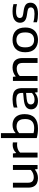

<svg xmlns="http://www.w3.org/2000/svg" viewBox="1668 -2516 858 4235"><g transform="rotate(-90 2097.5 -399.0)"><path d="M284 9Q222.5 9 175.5 -13Q128.5 -35 102.2 -82.8Q76 -130.5 76 -208V-543.5H184V-213.5Q184 -140.5 217.5 -112Q251 -83.5 306 -83.5Q348.5 -83.5 391.5 -100Q434.5 -116.5 466.5 -150.5V-543.5H574.5V0H485.5L478 -58H472.5Q393.5 9 284 9Z M740.5 0V-543.5H829.5L838 -474H844.5Q875 -510 921.8 -529.8Q968.5 -549.5 1019 -549.5Q1048 -549.5 1073.5 -545V-448Q1059.5 -450.5 1044.2 -451.2Q1029 -452 1014 -452Q974 -452 926.8 -436Q879.5 -420 848.5 -384V0Z M1380.5 9.5Q1327 9.5 1273.2 2.8Q1219.5 -4 1169.5 -18.5V-808H1277.5V-486H1283Q1315 -517 1359.2 -534.5Q1403.5 -552 1458.5 -552Q1525 -552 1579 -524.2Q1633 -496.5 1665 -437.2Q1697 -378 1697 -283.5Q1697 -138.5 1617 -64.5Q1537 9.5 1380.5 9.5ZM1390.5 -74.5Q1489.5 -74.5 1539.2 -123.5Q1589 -172.5 1589 -275.5Q1589 -345 1568 -386.2Q1547 -427.5 1510 -445.5Q1473 -463.5 1425.5 -463.5Q1385 -463.5 1346.2 -449.5Q1307.5 -435.5 1277.5 -404.5V-89Q1299.5 -82.5 1328.2 -78.5Q1357 -74.5 1390.5 -74.5Z M1990.5 9Q1899 9 1850.8 -32.5Q1802.5 -74 1802.5 -142Q1802.5 -213.5 1855.5 -253.8Q1908.5 -294 2028 -304.5L2165 -318V-345Q2165 -418.5 2127 -444.2Q2089 -470 2010 -470Q1974.5 -470 1930.2 -464Q1886 -458 1843 -444V-525.5Q1884 -539 1932.8 -545.5Q1981.5 -552 2025 -552Q2107.5 -552 2162 -532.5Q2216.5 -513 2243.8 -466.2Q2271 -419.5 2271 -338.5V0H2180.5L2173 -59H2167Q2136.5 -27 2089.8 -9Q2043 9 1990.5 9ZM1911 -150.5Q1911 -111.5 1937.2 -89Q1963.5 -66.5 2019 -66.5Q2058.5 -66.5 2096.5 -80.8Q2134.5 -95 2165 -124.5V-253.5L2036 -240.5Q1967.5 -233 1939.2 -211Q1911 -189 1911 -150.5Z M2430 0V-543.5H2519.5L2526.5 -484H2533Q2571 -517 2621.2 -534.5Q2671.5 -552 2726.5 -552Q2788 -552 2834.8 -530Q2881.5 -508 2907.8 -459.5Q2934 -411 2934 -333V0H2826V-328.5Q2826 -401 2792.8 -430.2Q2759.5 -459.5 2700.5 -459.5Q2660 -459.5 2615.8 -444Q2571.5 -428.5 2538 -393V0Z M3335 9.5Q3212 9.5 3137 -60Q3062 -129.5 3062 -272Q3062 -412.5 3135.8 -482.2Q3209.5 -552 3335 -552Q3461 -552 3534.2 -483.2Q3607.5 -414.5 3607.5 -272Q3607.5 -178 3573.2 -115.5Q3539 -53 3477.5 -21.8Q3416 9.5 3335 9.5ZM3335 -76Q3411 -76 3455.2 -121.2Q3499.5 -166.5 3499.5 -271Q3499.5 -377 3455.2 -421.8Q3411 -466.5 3335 -466.5Q3258.5 -466.5 3214.2 -421.8Q3170 -377 3170 -272.5Q3170 -167 3214.2 -121.5Q3258.5 -76 3335 -76Z M3908 9.5Q3857.5 9.5 3811 3.8Q3764.5 -2 3723 -14V-92.5Q3769.5 -79.5 3815.2 -73.5Q3861 -67.5 3908.5 -67.5Q3987 -67.5 4019 -89Q4051 -110.5 4051 -148.5Q4051 -179.5 4033.5 -196.5Q4016 -213.5 3967 -222L3871 -237Q3785 -251 3749 -289Q3713 -327 3713 -388Q3713 -460.5 3773.2 -506.2Q3833.5 -552 3967.5 -552Q4053 -552 4124 -532V-453.5Q4049.5 -474.5 3968.5 -474.5Q3909.5 -474.5 3876.5 -463.8Q3843.5 -453 3830.2 -434.2Q3817 -415.5 3817 -392.5Q3817 -366 3833.2 -346.8Q3849.5 -327.5 3898 -319L3994 -304Q4076 -291 4115.5 -256.8Q4155 -222.5 4155 -155Q4155 -79 4093.5 -34.8Q4032 9.5 3908 9.5Z"/></g></svg>

Font: Encode Sans Expanded Medium
Style: Regular
Weight: 500
Width: 7
Designer: Multiple Designers
Foundry: Impallari Type
Version: Version 3.000; ttfautohint (v1.8.3) -l 8 -r 50 -G 200 -x 14 